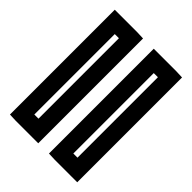

<svg xmlns="http://www.w3.org/2000/svg" viewBox="-65 -594 557 557"><g transform="rotate(-45 213.5 -315.5)"><path d="M429 -362V-429V-454H404H24H-1L-2 -429V-362V-337H24H404H428L429 -362ZM379 -387H49V-404H379V-387ZM429 -202V-269V-294H404H24H-1L-2 -269V-202V-177H24H404H428L429 -202ZM379 -227H49V-244H379V-227Z"/></g></svg>

Font: Gamestation DisplayOutline
Style: Regular
Weight: 400
Designer: Jonas Hecksher
Foundry: Jonas Hecksher, Playtypeª, e-types AS
Version: Version 1.003